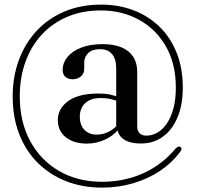

<svg xmlns="http://www.w3.org/2000/svg" viewBox="-20 -706 878 855"><path d="M511.5 -252.5Q492.5 -260 472.5 -264.8Q452.5 -269.5 428 -269.5Q384.5 -269.5 360 -247.2Q335.5 -225 335.5 -186.5Q335.5 -148 356.5 -127.2Q377.5 -106.5 410 -106.5Q439 -106.5 465 -119.8Q491 -133 510 -158L518.5 -143.5Q493 -107 452.8 -86.8Q412.5 -66.5 367 -66.5Q308.5 -66.5 273 -94.8Q237.5 -123 237.5 -171Q237.5 -222.5 283.8 -256Q330 -289.5 418 -289.5Q450 -289.5 473.2 -284.2Q496.5 -279 517 -270ZM631.5 -102Q658 -102 681.8 -116Q705.5 -130 723.8 -157.2Q742 -184.5 752.5 -224.2Q763 -264 763 -315.5Q763 -423 718.5 -500Q674 -577 598.5 -618.2Q523 -659.5 429.5 -659.5Q346 -659.5 279.2 -631Q212.5 -602.5 165.2 -551Q118 -499.5 93 -429.5Q68 -359.5 68 -277Q68 -163 114.8 -77.2Q161.5 8.5 244 56Q326.5 103.5 434.5 103.5Q532.5 103.5 616.8 66Q701 28.5 762 -44.5Q769 -51.5 774.8 -53Q780.5 -54.5 785 -50.5Q789 -47.5 788 -41.2Q787 -35 780 -27Q744 21 691 56Q638 91 572.5 110.2Q507 129.5 434 129.5Q348.5 129.5 276 101.5Q203.5 73.5 149.8 20.8Q96 -32 66.2 -107.2Q36.5 -182.5 36.5 -277Q36.5 -364 64 -438.5Q91.5 -513 143 -568.5Q194.5 -624 267.5 -654.8Q340.5 -685.5 431 -685.5Q507 -685.5 573 -660.8Q639 -636 688.8 -588.5Q738.5 -541 766.2 -472.2Q794 -403.5 794 -316Q794 -240 770.8 -184Q747.5 -128 705.2 -97.2Q663 -66.5 605.5 -67Q575 -67 552.8 -74.8Q530.5 -82.5 517.5 -97.5Q504.5 -112.5 502.5 -135L497.5 -136.5V-402Q497.5 -443 479 -465Q460.5 -487 425 -487Q390 -487 372.5 -469.2Q355 -451.5 355 -429V-399.5Q355 -378 340 -365.5Q325 -353 303 -353Q284.5 -353 271.8 -363.2Q259 -373.5 259 -395Q259 -425.5 279.8 -451.5Q300.5 -477.5 340.5 -493.5Q380.5 -509.5 437.5 -509.5Q486.5 -509.5 520.8 -495.2Q555 -481 573 -453.5Q591 -426 591 -386V-144.5Q591 -123.5 601.5 -112.8Q612 -102 631.5 -102Z"/></svg>

Font: Fraunces 60pt
Style: Regular
Weight: 400
Version: Version 1.000;[b76b70a41]